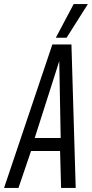

<svg xmlns="http://www.w3.org/2000/svg" viewBox="-50 -926 453 946"><path d="M-30 0 208 -707H302L323 0H251L246 -182H103L41 0ZM121 -246H249L242 -625ZM225 -740 313 -906H383L278 -740Z"/></svg>

Font: Georama Condensed
Style: Italic
Weight: 400
Width: 3
Italic angle: -9°
Designer: Jean-Baptiste Levee
Foundry: Production Type
Version: Version 1.000